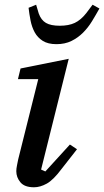

<svg xmlns="http://www.w3.org/2000/svg" viewBox="-20 -781 441 813"><path d="M124 12Q84 12 66.5 -9Q49 -30 49 -56Q49 -67 52 -81Q55 -95 57 -106L142 -446H56L67 -491L271 -532L154 -63L172 -55L276 -169L306 -149L241 -66Q206 -19 178 -3.5Q150 12 124 12ZM219 -594Q183 -594 161 -608Q139 -622 127 -644Q115 -666 109.5 -693.5Q104 -721 101 -748L133 -761L144 -724Q154 -696 174.5 -684Q195 -672 233 -672Q271 -672 296.5 -684Q322 -696 345 -725L372 -761L401 -745Q386 -718 369.5 -691Q353 -664 331.5 -642.5Q310 -621 282.5 -607.5Q255 -594 219 -594Z"/></svg>

Font: IBM Plex Serif Medium
Style: Italic
Weight: 500
Italic angle: -14°
Designer: Mike Abbink, Paul van der Laan, Pieter van Rosmalen
Foundry: Bold Monday
Version: Version 2.5